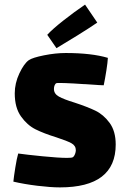

<svg xmlns="http://www.w3.org/2000/svg" viewBox="-20 -802 555 833"><path d="M303 -357Q358 -339 393.5 -322Q429 -305 455.5 -269Q482 -233 482 -175Q482 11 240 11Q200 11 142.5 4Q85 -3 38 -14Q40 -35 46.5 -75.5Q53 -116 59 -136Q94 -131 164.5 -124Q235 -117 271 -117Q292 -117 296 -120Q302 -124 305.5 -133.5Q309 -143 309 -150Q309 -170 290 -180.5Q271 -191 225 -206Q170 -223 134 -241Q98 -259 71 -297Q44 -335 44 -397Q44 -441 64 -483.5Q84 -526 105 -541Q121 -552 171 -562Q221 -572 265 -572Q377 -572 448 -551Q447 -531 441.5 -496Q436 -461 430 -432L407 -433Q277 -442 241 -442Q226 -442 224 -441Q220 -439 217 -432Q214 -425 214 -416Q214 -395 235.5 -383Q257 -371 303 -357ZM349 -782 402 -704Q370 -682 317 -649Q264 -616 225 -593L185 -651Q208 -676 255 -713Q302 -750 349 -782Z"/></svg>

Font: Lalezar
Style: Regular
Weight: 400
Designer: Borna Izadpanah
Foundry: Borna Izadpanah
Version: Version 1.004